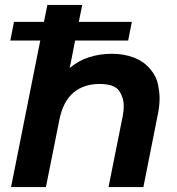

<svg xmlns="http://www.w3.org/2000/svg" viewBox="-20 -762 719 782"><path d="M37 -673H159L173 -742H315L301 -673H517L502 -597H286L264 -485Q299 -515 343 -529Q387 -543 435 -543Q486 -543 526.5 -527Q567 -511 592.5 -480Q618 -449 624 -416.5Q630 -384 630 -362.5Q630 -332 623 -297L564 0H422L480 -290Q484 -311.5 484 -329.5Q484 -364.5 465 -392.2Q446 -420 385 -420Q321 -420 279 -384.5Q237 -349 222 -275L167 0H25L144 -597H22Z"/></svg>

Font: Argentum Sans Medium
Style: Italic
Weight: 500
Italic angle: -11°
Designer: Julieta Ulanovsky (font), Cristiano Sobral (main changes and remaster)
Foundry: Julieta Ulanovsky (font), Cristiano Sobral (main changes and remaster)
Version: Version 2.007;June 15, 2022;FontCreator 14.0.0.2814 64-bit; 